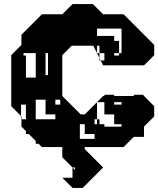

<svg xmlns="http://www.w3.org/2000/svg" viewBox="-20 -720 775 940"><path d="M335 100 285 50V0H185L169 -16H155V-30L121 -64H107V-78L85 -100V-136H83V-152L35 -200V-450L85 -500V-550L185 -650H285L335 -700H435L485 -650H585L735 -500V-450L685 -400H485L473 -424H467V-436L437 -496H331L285 -450V-250L375 -160H395L485 -250H491V-256H539V-250H635V-256H683V-250H685L735 -200V-150L685 -100V-50H635L585 0H395V10L485 100L385 200H335L285 150H335ZM575 -460V-580H455V-544H539V-520H563V-460ZM539 -448H563V-460H539ZM539 -208H575V-220H539ZM335 100 347 112V100ZM455 -460H467V-436L473 -424H491V-460H467V-496H455ZM215 -460H203V-352H215ZM107 -448V-340H155V-460H95V-448ZM251 -208H275V-232H251ZM575 -100V-112H539V-160H491V-220H455V-136H467V-112H491V-100ZM203 -160V-232H155V-136H251V-160ZM85 -150V-136H107V-208H83V-152ZM443 -112H455V-136H443ZM371 -40H443V-64H395V-112H371Z"/></svg>

Font: Rubik Broken Fax
Style: Regular
Weight: 400
Designer: Hubert and Fischer, NaN
Foundry: Hubert and Fischer, NaN
Version: Version 2.201